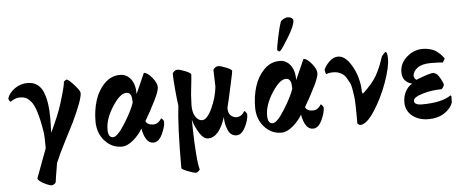

<svg xmlns="http://www.w3.org/2000/svg" viewBox="-56 -847 2901 1202"><g transform="rotate(-5 1394.0 -246.5)"><path d="M0 -352.5Q10.7 -386.7 46.9 -412.6Q83 -438.5 127.9 -438.5Q164.1 -438.5 189.5 -419.9Q214.8 -401.4 227.5 -367.2Q240.2 -333 245.6 -294.4Q251 -255.9 251 -205.1Q251 -197.3 250 -157.2Q249 -117.2 249 -115.2Q300.8 -224.6 321.3 -291Q355.5 -402.3 355.5 -423.8Q355.5 -427.7 363.3 -433.1Q371.1 -438.5 373 -438.5Q384.8 -438.5 419.4 -399.9Q454.1 -361.3 454.1 -347.7Q454.1 -305.7 389.6 -169.9Q377 -144.5 332.5 -58.1Q288.1 28.3 268.6 77.1Q267.6 87.9 260.7 125Q253.9 162.1 250 195.3Q248 201.2 239.7 207Q231.4 212.9 224.6 212.9Q210 212.9 175.3 195.3Q140.6 177.7 137.7 162.1Q139.6 154.3 206.1 -21.5Q206.1 -100.6 202.1 -124Q189.5 -202.1 174.3 -251Q159.2 -299.8 140.6 -320.3Q122.1 -340.8 107.4 -346.7Q92.8 -352.5 71.3 -352.5Q44.9 -352.5 12.7 -331.1Q8.8 -331.1 4.4 -339.4Q0 -347.7 0 -352.5Z M842.8 -136.7Q852.5 -111.3 890.6 -111.3Q909.2 -111.3 922.9 -122.6Q936.5 -133.8 941.4 -145.5Q947.3 -143.6 953.1 -135.3Q959 -127 959 -123Q959 -90.8 937 -44.4Q915 2 880.9 2Q831.1 2 813.5 -91.8Q793.9 -56.6 755.9 -23.4Q717.8 9.8 681.6 9.8Q619.1 9.8 575.2 -39.1Q531.2 -87.9 531.2 -162.1Q531.2 -232.4 550.8 -293.9Q570.3 -355.5 611.8 -397Q653.3 -438.5 709 -438.5Q750 -438.5 776.4 -404.8Q802.7 -371.1 802.7 -310.5Q855.5 -428.7 859.4 -438.5Q881.8 -436.5 910.2 -402.3Q938.5 -368.2 938.5 -341.8Q938.5 -318.4 912.1 -264.6Q875 -189.5 842.8 -136.7ZM738.3 -323.2Q699.2 -323.2 650.4 -247.1Q601.6 -170.9 601.6 -104.5Q601.6 -53.7 632.8 -53.7Q660.2 -53.7 709 -131.8Q757.8 -210 773.4 -258.8Q772.5 -283.2 770.5 -294.4Q768.6 -305.7 760.7 -314.5Q752.9 -323.2 738.3 -323.2Z M1297.9 -312.5Q1297.9 -318.4 1297.4 -335.9Q1296.9 -353.5 1295.9 -378.9Q1294.9 -404.3 1294.9 -418.9Q1307.6 -439.5 1326.2 -439.5Q1341.8 -439.5 1376.5 -425.3Q1411.1 -411.1 1411.1 -402.3Q1411.1 -394.5 1398.4 -337.4Q1385.7 -280.3 1374 -226.6L1361.3 -173.8Q1361.3 -139.6 1377.9 -125.5Q1394.5 -111.3 1412.1 -111.3Q1446.3 -111.3 1463.9 -145.5Q1469.7 -143.6 1475.6 -135.3Q1481.4 -127 1481.4 -123Q1481.4 -87.9 1458.5 -43Q1435.5 2 1404.3 2Q1368.2 2 1351.1 -35.2Q1334 -72.3 1334 -119.1Q1293.9 5.9 1224.6 5.9Q1195.3 5.9 1168.9 -37.6Q1142.6 -81.1 1132.8 -121.1Q1132.8 -120.1 1134.3 -47.9Q1135.7 24.4 1141.1 95.2Q1146.5 166 1155.3 195.3Q1141.6 212.9 1128.9 212.9Q1116.2 212.9 1078.6 198.2Q1041 183.6 1041 175.8Q1041 -88.9 1056.6 -215.8Q1051.8 -243.2 1045.4 -314.5Q1039.1 -385.7 1039.1 -418.9Q1051.8 -439.5 1070.3 -439.5Q1085.9 -439.5 1120.1 -425.3Q1154.3 -411.1 1154.3 -402.3Q1154.3 -394.5 1151.9 -372.6Q1149.4 -350.6 1146.5 -321.3Q1143.6 -292 1141.6 -273.4L1138.7 -209Q1138.7 -163.1 1156.2 -137.2Q1173.8 -111.3 1197.3 -111.3Q1228.5 -111.3 1259.8 -178.2Q1291 -245.1 1297.9 -312.5Z M1786.1 -706.1Q1800.8 -706.1 1810.5 -699.2Q1820.3 -692.4 1820.3 -683.6Q1820.3 -652.3 1778.8 -584Q1737.3 -515.6 1721.7 -500Q1719.7 -498 1716.8 -498Q1713.9 -498 1708.5 -502Q1703.1 -505.9 1703.1 -509.8Q1703.1 -520.5 1715.8 -583Q1728.5 -645.5 1741.2 -681.6Q1744.1 -689.5 1758.8 -697.8Q1773.4 -706.1 1786.1 -706.1ZM1845.7 -136.7Q1855.5 -111.3 1893.6 -111.3Q1912.1 -111.3 1925.8 -122.6Q1939.5 -133.8 1944.3 -145.5Q1950.2 -143.6 1956.1 -135.3Q1961.9 -127 1961.9 -123Q1961.9 -90.8 1939.9 -44.4Q1918 2 1883.8 2Q1834 2 1816.4 -91.8Q1796.9 -56.6 1758.8 -23.4Q1720.7 9.8 1684.6 9.8Q1622.1 9.8 1578.1 -39.1Q1534.2 -87.9 1534.2 -162.1Q1534.2 -232.4 1553.7 -293.9Q1573.2 -355.5 1614.7 -397Q1656.2 -438.5 1711.9 -438.5Q1752.9 -438.5 1779.3 -404.8Q1805.7 -371.1 1805.7 -310.5Q1858.4 -428.7 1862.3 -438.5Q1884.8 -436.5 1913.1 -402.3Q1941.4 -368.2 1941.4 -341.8Q1941.4 -318.4 1915 -264.6Q1877.9 -189.5 1845.7 -136.7ZM1741.2 -323.2Q1702.1 -323.2 1653.3 -247.1Q1604.5 -170.9 1604.5 -104.5Q1604.5 -53.7 1635.7 -53.7Q1663.1 -53.7 1711.9 -131.8Q1760.7 -210 1776.4 -258.8Q1775.4 -283.2 1773.4 -294.4Q1771.5 -305.7 1763.7 -314.5Q1755.9 -323.2 1741.2 -323.2Z M1998 -330.1Q1994.1 -330.1 1990.7 -343.8Q1987.3 -357.4 1989.3 -362.3Q2006.8 -397.5 2035.6 -418.5Q2064.5 -439.5 2094.7 -431.6Q2128.9 -421.9 2156.7 -377.9Q2184.6 -334 2196.3 -289.1Q2208 -244.1 2208 -212.9Q2209 -195.3 2210.9 -195.3Q2211.9 -193.4 2211.9 -191.4Q2211.9 -190.4 2213.4 -189.9Q2214.8 -189.5 2215.8 -190.4Q2275.4 -245.1 2302.7 -292.5Q2330.1 -339.8 2351.6 -408.2Q2352.5 -412.1 2363.8 -424.3Q2375 -436.5 2377 -436.5Q2389.6 -436.5 2389.6 -392.6Q2389.6 -339.8 2356 -245.6Q2322.3 -151.4 2271.5 -73.2Q2220.7 4.9 2180.7 4.9Q2176.8 4.9 2169.9 0Q2163.1 -4.9 2163.1 -9.8Q2163.1 -51.8 2163.1 -67.4Q2163.1 -83 2162.1 -120.6Q2161.1 -158.2 2158.7 -174.3Q2156.2 -190.4 2151.9 -219.2Q2147.5 -248 2140.1 -262.2Q2132.8 -276.4 2122.6 -293.9Q2112.3 -311.5 2098.1 -321.3Q2084 -331.1 2065.4 -335.9Q2047.9 -339.8 2026.4 -337.9Q2004.9 -335.9 1998 -330.1Z M2728.5 -338.9Q2717.8 -342.8 2652.3 -342.8Q2597.7 -342.8 2568.8 -320.8Q2540 -298.8 2540 -271.5Q2540 -266.6 2542 -262.2Q2543.9 -257.8 2545.4 -255.9Q2546.9 -253.9 2550.3 -250.5Q2553.7 -247.1 2554.7 -246.1Q2641.6 -280.3 2665 -280.3Q2669.9 -280.3 2686.5 -269.5Q2695.3 -261.7 2709.5 -236.3Q2723.6 -210.9 2723.6 -199.2Q2723.6 -195.3 2716.8 -184.6Q2710 -173.8 2704.1 -173.8Q2644.5 -173.8 2586.4 -156.2Q2528.3 -138.7 2528.3 -116.2Q2528.3 -89.8 2577.1 -89.8Q2700.2 -89.8 2758.8 -129.9Q2764.6 -129.9 2764.6 -122.1Q2764.6 -87.9 2763.7 -85Q2751 -47.9 2710 -21Q2668.9 5.9 2611.3 5.9Q2547.9 5.9 2507.8 -26.9Q2467.8 -59.6 2467.8 -112.3Q2467.8 -149.4 2483.9 -179.7Q2500 -210 2526.4 -224.6Q2465.8 -240.2 2465.8 -301.8Q2465.8 -357.4 2510.7 -396.5Q2555.7 -435.5 2610.4 -435.5Q2630.9 -435.5 2649.4 -431.2Q2668 -426.8 2679.7 -421.4Q2691.4 -416 2703.1 -406.7Q2714.8 -397.5 2720.2 -392.1Q2725.6 -386.7 2733.4 -377Q2741.2 -367.2 2742.2 -366.2Q2744.1 -359.4 2728.5 -338.9Z"/></g></svg>

Font: Crimson
Style: Bold
Weight: 700
Version: Version 0.8 ; ttfautohint (v1.00) -l 8 -r 50 -G 200 -x 14 -D